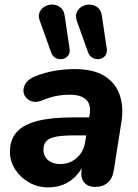

<svg xmlns="http://www.w3.org/2000/svg" viewBox="-20 -800 597 831"><path d="M189 11Q143 11 105.5 -10.5Q68 -32 45.5 -67Q23 -102 23 -143Q23 -195 52 -228Q81 -261 142 -276.5Q203 -292 298 -292H377L365 -214H301Q252 -214 223 -208.5Q194 -203 181 -189.5Q168 -176 168 -153Q168 -123 188.5 -106.5Q209 -90 240 -90Q269 -90 291.5 -102Q314 -114 329.5 -136Q345 -158 349 -188L368 -305Q375 -346 353.5 -368Q332 -390 281 -390Q250 -390 220.5 -384Q191 -378 159 -364Q136 -356 119 -361Q102 -366 91.5 -379Q81 -392 81.5 -409.5Q82 -427 94 -443Q106 -459 133 -470Q176 -487 219 -494Q262 -501 302 -501Q386 -501 434 -470Q482 -439 499 -386.5Q516 -334 505 -269L473 -66Q468 -29 447 -10Q426 9 392 9Q359 9 343 -12Q327 -33 334 -74L342 -127L347 -100Q332 -62 307.5 -37Q283 -12 253 -0.5Q223 11 189 11ZM361 -574 313 -708Q305 -731 312.5 -747.5Q320 -764 336 -772.5Q352 -781 370.5 -780Q389 -779 403.5 -767Q418 -755 421 -731L442 -590Q445 -571 435.5 -559Q426 -547 411 -544.5Q396 -542 382 -549Q368 -556 361 -574ZM201 -574 153 -708Q144 -731 151.5 -747.5Q159 -764 175 -772.5Q191 -781 209.5 -780Q228 -779 242.5 -767Q257 -755 260 -731L281 -590Q284 -571 274.5 -559Q265 -547 250 -544.5Q235 -542 221 -549Q207 -556 201 -574Z"/></svg>

Font: Nunito ExtraLight ExtraBold
Style: Italic
Weight: 800
Italic angle: -9°
Version: Version 3.602